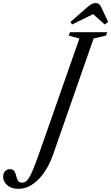

<svg xmlns="http://www.w3.org/2000/svg" viewBox="-242 -970 720 1244"><path d="M-122 253.5Q-152.5 253.5 -174.8 242.8Q-197 232 -209.2 214.2Q-221.5 196.5 -221.5 175.5Q-221.5 151.5 -208.5 138.8Q-195.5 126 -179 126Q-161.5 126 -153 134.8Q-144.5 143.5 -140.8 156.5Q-137 169.5 -133.5 182.8Q-130 196 -122.5 204.8Q-115 213.5 -98.5 213.5Q-80.5 213.5 -65.2 196.8Q-50 180 -32.5 139.2Q-15 98.5 10.5 27L272.5 -720.5L203.5 -739.5L211.5 -761.5H453L444.5 -739.5L364.5 -720.5L103.5 27Q67 132 6.5 192.8Q-54 253.5 -122 253.5ZM224.5 -811 215 -828 324 -923.5Q339 -936 350.5 -943Q362 -950 377.5 -950Q392 -950 399.5 -944Q407 -938 414 -923.5L458.5 -828L437 -811L361.5 -878.5Z"/></svg>

Font: Libre Caslon Condensed
Style: Italic
Weight: 400
Italic angle: -22.583°
Designer: Pablo Impallari, Rodrigo Fuenzalida, Katja Schimmel, Ertekin Erdin
Foundry: Pablo Impallari, Rodrigo Fuenzalida
Version: Version 2.000;gftools[0.9.33]